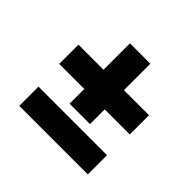

<svg xmlns="http://www.w3.org/2000/svg" viewBox="-131 -665 812 812"><g transform="rotate(45 275.0 -259.0)"><path d="M75 0V-115H485V0ZM341 -245V-157H219V-245H69V-360H219V-518H341V-360H491V-245Z"/></g></svg>

Font: Share
Style: Bold
Weight: 700
Designer: Ralph du Carrois
Version: Version 1.002